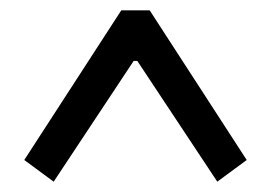

<svg xmlns="http://www.w3.org/2000/svg" viewBox="-20 -737 506 372"><path d="M270 -717 458 -427 401 -385 246 -619H239L84 -385L27 -427L215 -717Z"/></svg>

Font: Podkova
Style: Regular
Weight: 400
Designer: Ilya Yudin
Foundry: Cyreal (www.cyreal.org)
Version: Version 2.103